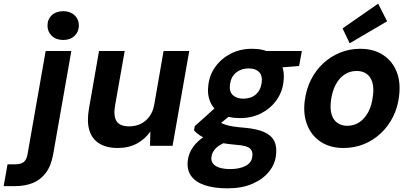

<svg xmlns="http://www.w3.org/2000/svg" viewBox="-132 -795 2248 1047"><path d="M-112 220 -91 101H-50Q-18 101 -2.5 88.5Q13 76 18 47L117 -517H257L158 46Q147 109 118 147.5Q89 186 46.5 203Q4 220 -50 220ZM213 -577Q174 -577 150.5 -599.5Q127 -622 127 -655Q127 -690 150.5 -712Q174 -734 213 -734Q251 -734 274.5 -712Q298 -690 298 -655Q298 -622 274.5 -599.5Q251 -577 213 -577Z M510 12Q448 12 408.5 -13Q369 -38 355 -85.5Q341 -133 353 -202L408 -517H548L495 -217Q486 -161 504 -133.5Q522 -106 573 -106Q606 -106 634 -119Q662 -132 682 -158.5Q702 -185 709 -224L760 -517H900L809 0H686L688 -78Q660 -37 615 -12.5Q570 12 510 12Z M1108 232Q1036 232 985 215Q934 198 910 164Q886 130 892 80Q897 40 921 6.5Q945 -27 986 -53Q1027 -79 1083 -98L1125 -28Q1073 -13 1048.5 10Q1024 33 1021 61Q1018 83 1030.5 98Q1043 113 1067 120Q1091 127 1124 127Q1174 127 1207.5 109.5Q1241 92 1244 57Q1248 31 1231.5 15Q1215 -1 1159 -5Q1110 -9 1071 -16.5Q1032 -24 1003.5 -34.5Q975 -45 956 -58Q937 -71 926 -84L930 -107L1058 -222L1155 -191L1000 -65L1054 -137Q1064 -130 1074.5 -124.5Q1085 -119 1100.5 -114Q1116 -109 1141.5 -105Q1167 -101 1206 -98Q1270 -92 1309 -74.5Q1348 -57 1363.5 -26Q1379 5 1373 51Q1368 100 1335 141Q1302 182 1245 207Q1188 232 1108 232ZM1176 -151Q1114 -151 1073 -175Q1032 -199 1014.5 -239.5Q997 -280 1004 -330Q1010 -386 1042.5 -431Q1075 -476 1126.5 -502.5Q1178 -529 1243 -529Q1305 -529 1345.5 -505Q1386 -481 1403.5 -441Q1421 -401 1414 -350Q1408 -294 1376 -249Q1344 -204 1293 -177.5Q1242 -151 1176 -151ZM1195 -257Q1236 -257 1262.5 -279.5Q1289 -302 1295 -344Q1300 -383 1280.5 -402.5Q1261 -422 1224 -422Q1184 -422 1156 -399.5Q1128 -377 1122 -335Q1117 -296 1137.5 -276.5Q1158 -257 1195 -257ZM1310 -420 1306 -517H1514L1499 -435Z M1741 12Q1669 12 1618 -21Q1567 -54 1543.5 -113Q1520 -172 1530 -247Q1538 -309 1564 -360.5Q1590 -412 1630.5 -449.5Q1671 -487 1722.5 -508Q1774 -529 1832 -529Q1905 -529 1956 -496Q2007 -463 2030.5 -405Q2054 -347 2044 -270Q2037 -209 2011 -157.5Q1985 -106 1944.5 -68Q1904 -30 1852.5 -9Q1801 12 1741 12ZM1761 -109Q1798 -109 1827 -128Q1856 -147 1875.5 -182.5Q1895 -218 1901 -268Q1908 -314 1898.5 -345.5Q1889 -377 1867 -392.5Q1845 -408 1813 -408Q1777 -408 1748 -389.5Q1719 -371 1699.5 -335Q1680 -299 1673 -249Q1667 -203 1676 -172Q1685 -141 1707.5 -125Q1730 -109 1761 -109ZM1775 -559 1736 -640 1930 -775 1979 -679Z"/></svg>

Font: DM Sans 11pt ExtraBold
Style: Italic
Weight: 800
Italic angle: -10°
Version: Version 4.004;gftools[0.9.30]